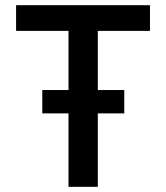

<svg xmlns="http://www.w3.org/2000/svg" viewBox="-20 -720 640 740"><path d="M244 0H357V-283H459V-373H357V-601H558V-700H42V-601H244V-373H143V-283H244Z"/></svg>

Font: CommitMono
Style: 600Regular
Weight: 600
Monospace: yes
Designer: Eigil Nikolajsen
Foundry: Eigil Nikolajsen
Version: Version 1.143